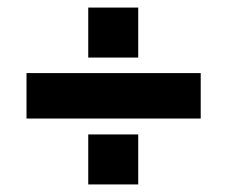

<svg xmlns="http://www.w3.org/2000/svg" viewBox="-20 -504 600 507"><path d="M213 -484V-352H345V-484ZM50 -311V-191H510V-311ZM213 -149V-17H345V-149Z"/></svg>

Font: Online Auction - Bold
Style: Bold
Weight: 500
Designer: Mohamed Mostafa, the designer of Online Auction
Foundry: Kief Type Foundry
Version: ""